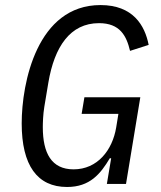

<svg xmlns="http://www.w3.org/2000/svg" viewBox="-20 -730 640 762"><path d="M404.1 0H480.1L536.9 -344.1H315L304 -278.1H449.9L441.1 -224.1C426.1 -133.9 366.8 -57.9 272 -57.9C183.9 -57.9 149.9 -122.9 149.9 -225.1C149.9 -241.8 150.9 -275.9 155.9 -306.1L171.9 -402C196 -545.1 258.9 -638.1 372.9 -638.1C456 -638.1 481.9 -588.1 496.1 -528.1L570 -551.8C555 -628.9 508.2 -709.9 378.9 -709.9C127.1 -709.9 66.1 -400.9 66.1 -240.1C66.1 -73.9 127.8 12.1 246.1 12.1C337 12.1 378.9 -40.1 415.8 -101.9H421.2Z"/></svg>

Font: Margiela Mono Italic Italic
Style: Regular
Weight: 400
Designer: Mike Abbink, Paul van der Laan, Pieter van Rosmalen
Foundry: Bold Monday
Version: Version 2.003 2021